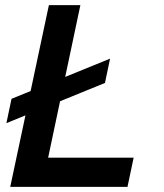

<svg xmlns="http://www.w3.org/2000/svg" viewBox="-20 -730 640 750"><path d="M20 0 171 -710H294L168 -114H502L478 0ZM5 -249 25 -344 410 -501 390 -406Z"/></svg>

Font: Geist Mono SemiBold
Style: Italic
Weight: 600
Italic angle: -12°
Monospace: yes
Designer: Basement.studio, Andrés Briganti, Mateo Zaragoza
Foundry: Basement.studio, Vercel, Andrés Briganti, Guido Ferreyra, Mateo Zaragoza
Version: Version 1.500; ttfautohint (v1.8.4.7-5d5b)